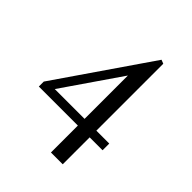

<svg xmlns="http://www.w3.org/2000/svg" viewBox="-183 -745 852 852"><g transform="rotate(45 243.5 -319.0)"><path d="M353 -631V-211H434V-169H353V0H279V-169H34V-200L335 -638ZM92 -211H279V-483Z"/></g></svg>

Font: Gupter
Style: Regular
Weight: 400
Designer: Octavio Pardo
Version: Version 1.000